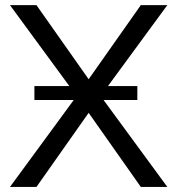

<svg xmlns="http://www.w3.org/2000/svg" viewBox="-20 -739 701 759"><path d="M299.1 -381.3 536.7 -718.8H641.5L361.8 -337.4L124.1 0H19.4ZM124.1 -718.8 361.8 -381.3 641.5 0H536.7L299.1 -337.4L19.4 -718.8ZM116 -398.8H522.9V-343.6H116Z"/></svg>

Font: Min Sans VF VF
Style: Regular
Weight: 400
Designer: Jinseong-Kim, NotoSansCJK, Nunito
Foundry: Jinseong-Kim
Version: Version 1.420;Glyphs 3.1.2 (3151)